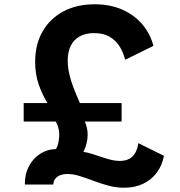

<svg xmlns="http://www.w3.org/2000/svg" viewBox="-20 -861 838 896"><path d="M559.5 15Q521 15 485.5 5.2Q450 -4.5 416.8 -17Q383.5 -29.5 353 -39.2Q322.5 -49 294.5 -49Q275.5 -49 261 -43.5Q246.5 -38 238.2 -27Q230 -16 228.5 0H96Q95 -46 113.8 -83Q132.5 -120 166 -142.2Q199.5 -164.5 241.5 -165.5Q248.5 -177.5 252.5 -195.8Q256.5 -214 256.5 -233Q256.5 -251 252 -266.2Q247.5 -281.5 240 -294H90.5V-380H201.5Q176.5 -420.5 160.2 -468Q144 -515.5 144 -572Q144 -654.5 179 -714.8Q214 -775 276.2 -808Q338.5 -841 421.5 -841Q494.5 -841 550.8 -816Q607 -791 644 -747.5Q681 -704 696 -647L564 -582Q555 -618 537 -646Q519 -674 490.2 -690.2Q461.5 -706.5 419 -706.5Q380 -706.5 352.5 -691.5Q325 -676.5 310.5 -648Q296 -619.5 296 -578Q296 -548.5 303.2 -516.5Q310.5 -484.5 323.5 -450.5Q336.5 -416.5 353 -380H547.5V-294H375.5Q382 -280 385.5 -264.8Q389 -249.5 389 -232Q389 -213 384.2 -193Q379.5 -173 369.5 -152Q389.5 -149.5 410.8 -142.5Q432 -135.5 453.8 -128.2Q475.5 -121 496.8 -115.5Q518 -110 538 -110Q565.5 -110 583.5 -120Q601.5 -130 611.8 -148.8Q622 -167.5 625.5 -193L745 -134Q737 -89.5 712 -55.8Q687 -22 648.2 -3.5Q609.5 15 559.5 15Z"/></svg>

Font: Spartan Thin
Style: Bold
Weight: 700
Version: Version 1.004